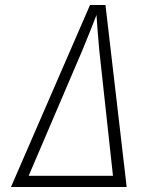

<svg xmlns="http://www.w3.org/2000/svg" viewBox="-20 -750 640 770"><path d="M24 0 341 -730H403L488 0ZM95 -45H433L378 -550Q374 -594 371 -632.5Q368 -671 367 -690Q360 -671 344.5 -632.5Q329 -594 311 -550Z"/></svg>

Font: JetBrains Mono Thin
Style: Italic
Weight: 100
Italic angle: -9°
Monospace: yes
Designer: Philipp Nurullin, Konstantin Bulenkov
Foundry: JetBrains
Version: Version 2.305; ttfautohint (v1.8.4.7-5d5b)